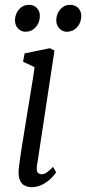

<svg xmlns="http://www.w3.org/2000/svg" viewBox="-20 -765 357 795"><path d="M110 10Q95.5 10 81.8 3.2Q68 -3.5 61 -22.5Q54 -41.5 59 -77.5Q63.5 -114 71 -160.8Q78.5 -207.5 86.5 -256.8Q94.5 -306 102 -351.5Q109.5 -397 115.2 -432.8Q121 -468.5 123 -487L75.5 -509.5L82 -544L187 -565.5L205.5 -555.5L133 -78Q130 -58.5 136 -51Q142 -43.5 151.5 -43.5Q163 -43.5 173.2 -50.5Q183.5 -57.5 199.5 -74L212.5 -51.5Q200 -33.5 184 -19.8Q168 -6 149.5 2Q131 10 110 10ZM85.5 -633.5Q67.5 -633.5 54.5 -647.5Q41.5 -661.5 42 -682.5Q43 -709 59.5 -727Q76 -745 99 -745Q121 -745 133.2 -731.5Q145.5 -718 145 -698Q144.5 -670.5 127.5 -652Q110.5 -633.5 85.5 -633.5ZM256.5 -633.5Q238.5 -633.5 225.5 -647.5Q212.5 -661.5 213 -682.5Q214 -709 230.2 -727Q246.5 -745 269.5 -745Q291.5 -745 304.2 -731.5Q317 -718 316.5 -698Q316 -670.5 298.8 -652Q281.5 -633.5 256.5 -633.5Z"/></svg>

Font: Merriweather 24pt SemiCondensed Light
Style: Italic
Weight: 300
Width: 4
Italic angle: -7.8°
Designer: Eben Sorkin
Foundry: Eben Sorkin
Version: Version 2.101